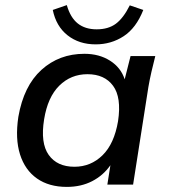

<svg xmlns="http://www.w3.org/2000/svg" viewBox="-20 -724 661 753"><path d="M39 0ZM39 0ZM242 9Q172 9 125 -24Q78 -57 58.5 -118.5Q39 -180 52 -266Q73 -387 142.5 -450Q212 -513 311 -513Q369 -513 411.5 -486Q454 -459 469 -413L492 -504H589Q581 -473 574 -442.5Q567 -412 562 -383L502 0H401L413 -76Q385 -36 341.5 -13.5Q298 9 242 9ZM272 -70Q336 -70 382 -115Q428 -160 443 -249Q457 -342 423.5 -387.5Q390 -433 323 -433Q258 -433 212.5 -388Q167 -343 153 -256Q138 -163 171 -116.5Q204 -70 272 -70ZM355 -550Q290 -550 245 -585.5Q200 -621 187 -685L242 -704Q256 -655 285 -632Q314 -609 359 -609Q405 -609 434.5 -631Q464 -653 489 -703L542 -685Q514 -614 465 -582Q416 -550 355 -550Z"/></svg>

Font: Winston Medium
Style: Italic
Weight: 500
Italic angle: -9°
Designer: Original fonts by Vernon Adams / Changes by Cristiano Sobral
Foundry: Original fonts by Vernon Adams / Changes by Cristiano Sobral
Version: Version 2.503;July 17, 2020;FontCreator 13.0.0.2655 64-bit